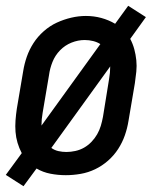

<svg xmlns="http://www.w3.org/2000/svg" viewBox="-24 -596 544 662"><path d="M57 46 -4 7 51 -68Q42 -85 36.5 -103.5Q31 -122 29.5 -141.5Q28 -161 29.5 -181Q31 -201 34 -221L56 -351Q60 -376 68.5 -400.5Q77 -425 91.5 -447.5Q106 -470 127 -488.5Q148 -507 172 -518Q196 -529 221.5 -535Q247 -541 272 -541Q300 -541 325.5 -534Q351 -527 373 -514L418 -576L479 -537L425 -462Q434 -445 439 -426.5Q444 -408 446 -388.5Q448 -369 446 -349Q444 -329 441 -309L419 -179Q415 -154 406.5 -129.5Q398 -105 383.5 -82.5Q369 -60 348.5 -42Q328 -24 304 -12.5Q280 -1 254 3.5Q228 8 203 8Q176 8 150 3Q124 -2 102 -15ZM119 -163 322 -444Q311 -451 297 -454.5Q283 -458 268 -458Q245 -458 222.5 -449Q200 -440 183 -422.5Q166 -405 157 -382.5Q148 -360 145 -337L123 -207Q121 -196 120 -185Q119 -174 119 -163ZM205 -72Q220 -72 236 -75.5Q252 -79 266 -87Q280 -95 291.5 -107Q303 -119 311 -133Q319 -147 323.5 -162Q328 -177 331 -193L352 -323Q354 -334 355 -345Q356 -356 356 -367L153 -86Q164 -78 177.5 -75Q191 -72 205 -72Q205 -72 205 -72Q205 -72 205 -72Z"/></svg>

Font: Iosevka Curly Medium Oblique
Style: Regular
Weight: 500
Italic angle: -9°
Monospace: yes
Designer: Belleve Invis
Foundry: Belleve Invis
Version: Version 11.1.0; ttfautohint (v1.8.3)